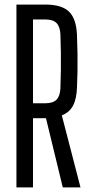

<svg xmlns="http://www.w3.org/2000/svg" viewBox="-20 -820 398 840"><path d="M51.9 0V-800H178.9Q250 -800 282.1 -768.9Q314.1 -737.7 316.8 -665.8Q318.6 -622.3 319.1 -584Q319.5 -545.7 319.1 -509.6Q318.6 -473.5 316.8 -437.2Q315.2 -387.7 299.5 -357.9Q283.7 -328.1 250.5 -315.3L332.2 0H254.7L181.1 -303H124.4V0ZM124.4 -368.2H178.2Q212 -368.2 227.4 -384.1Q242.8 -400 244.3 -433.9Q245.8 -472.4 246.3 -512Q246.8 -551.7 246.3 -591.2Q245.8 -630.6 244.3 -669Q242.8 -703.1 227.6 -718.9Q212.4 -734.8 178.9 -734.8H124.4Z"/></svg>

Font: Big Shoulders Display SC Thin
Style: Regular
Weight: 100
Designer: Patric King
Foundry: XO Type Co
Version: Version 2.002